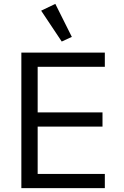

<svg xmlns="http://www.w3.org/2000/svg" viewBox="-20 -969 640 989"><path d="M90 0V-698H520V-625H174V-390H508V-317H174V-73H520V0ZM192 -914 265 -949 350 -779 298 -755Z"/></svg>

Font: iA Writer Duo S
Style: Regular
Weight: 400
Designer: Mike Abbink, Paul van der Laan, Pieter van Rosmalen, Oliver Reichenstein
Foundry: Bold Monday and Information Architects Inc.
Version: Version 2.000